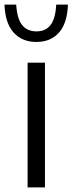

<svg xmlns="http://www.w3.org/2000/svg" viewBox="-50 -815 316 835"><path d="M70 0V-542.5H145.5V0ZM108.5 -632.5Q46.5 -632.5 9.5 -673.2Q-27.5 -714 -30.5 -795H20.5Q24 -735 45.8 -706.8Q67.5 -678.5 108.5 -678.5Q149 -678.5 170.2 -706.8Q191.5 -735 194.5 -795H245.5Q242.5 -713.5 206.2 -673Q170 -632.5 108.5 -632.5Z"/></svg>

Font: Encode Sans Semi Condensed
Style: Regular
Weight: 400
Width: 4
Designer: Multiple Designers
Foundry: Impallari Type
Version: Version 3.000; ttfautohint (v1.8.3) -l 8 -r 50 -G 200 -x 14 